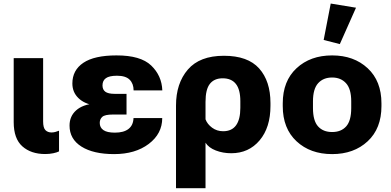

<svg xmlns="http://www.w3.org/2000/svg" viewBox="-20 -837 2161 1061"><path d="M229.5 14.2Q253.4 14.2 274.4 9.8Q295.4 5.4 306.2 -0.5V-114.7Q296.4 -110.8 285.9 -107.9Q275.4 -105 265.1 -105Q243.7 -105 231 -117.9Q218.3 -130.9 218.3 -166V-515.6H55.7V-162.1Q55.7 -70.8 103.5 -28.3Q151.4 14.2 229.5 14.2Z M610.4 14.6Q727.5 14.6 802 -41.7Q876.5 -98.1 876.5 -184.6H717.8Q716.3 -144.5 689.9 -124.3Q663.6 -104 615.2 -104Q571.3 -104 551.3 -118.2Q531.2 -132.3 531.2 -157.7Q531.2 -178.7 545.4 -191.4Q559.6 -204.1 604 -204.1H679.2V-318.4H613.8Q577.6 -318.4 562 -330.1Q546.4 -341.8 546.4 -365.2Q546.4 -391.6 565.2 -405Q584 -418.5 626.5 -418.5Q674.8 -418.5 696.5 -396.5Q718.3 -374.5 718.3 -337.4H877Q874 -418.9 815.4 -475.1Q756.8 -531.2 623.5 -530.8Q501.5 -530.8 440.7 -490Q379.9 -449.2 379.9 -375.5Q379.9 -327.6 413.1 -295.2Q446.3 -262.7 503.9 -254.4V-265.1Q437.5 -259.8 400.9 -227.3Q364.3 -194.8 364.3 -143.1Q364.3 -68.4 430.2 -26.9Q496.1 14.6 610.4 14.6Z M952.6 203.1H1115.7V-48.3Q1133.3 -20.5 1172.6 -5.4Q1211.9 9.8 1257.8 9.8Q1354.5 9.8 1414.6 -61.3Q1474.6 -132.3 1474.6 -252V-267.6Q1474.6 -388.7 1412.1 -458.7Q1349.6 -528.8 1217.3 -528.8Q1083.5 -528.8 1018.1 -452.6Q952.6 -376.5 952.6 -253.4ZM1212.9 -111.8Q1178.7 -111.8 1152.1 -131.3Q1125.5 -150.9 1115.7 -177.7V-273.9Q1115.7 -343.3 1139.9 -373.8Q1164.1 -404.3 1210.4 -404.3Q1258.8 -404.3 1283.4 -373.3Q1308.1 -342.3 1308.1 -277.8V-241.2Q1308.1 -177.2 1284.4 -144.5Q1260.7 -111.8 1212.9 -111.8Z M1542.5 -250.5Q1542.5 -127 1618.7 -56.2Q1694.8 14.6 1815.4 14.6Q1935.5 14.6 2011.7 -56.2Q2087.9 -127 2087.9 -250.5V-266.1Q2087.9 -389.2 2011.7 -460Q1935.5 -530.8 1815.4 -530.8Q1694.8 -530.8 1618.7 -460Q1542.5 -389.2 1542.5 -266.1ZM1709.5 -276.9Q1709.5 -345.7 1738 -377.2Q1766.6 -408.7 1815.4 -408.7Q1863.3 -408.7 1892.1 -377.2Q1920.9 -345.7 1920.9 -276.9V-239.7Q1920.9 -169.9 1893.1 -138.7Q1865.2 -107.4 1815.4 -107.4Q1765.6 -107.4 1737.5 -138.7Q1709.5 -169.9 1709.5 -239.7ZM1857.9 -593.3 1947.3 -794.4 1807.6 -817.4 1768.6 -616.2Z"/></svg>

Font: Roboto Flex
Style: wght 800 wdth 100 opsz 14.0 GRAD 0.00 slnt 0.00 XTRA 468 XOPQ 96 YOPQ 79 YTLC 514 YTUC 712 YTAS 750 YTDE -203.00 YTFI 738
Weight: 800
Designer: Berlow after Robertson
Foundry: Google
Version: Version 3.100